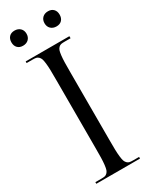

<svg xmlns="http://www.w3.org/2000/svg" viewBox="-195 -775 634 814"><g transform="rotate(-30 122.0 -368.0)"><path d="M3 0ZM39 -736Q55.8 -736 66.4 -726Q77 -716 77 -699Q77 -682.5 66.6 -672.2Q56.2 -662 39 -662Q22.5 -662 12.8 -671.9Q3 -681.8 3 -699Q3 -715.8 12.5 -725.9Q22 -736 39 -736ZM203 -736Q219.5 -736 229.2 -726.1Q239 -716.2 239 -699Q239 -682.2 229.5 -672.1Q220 -662 203 -662Q186.2 -662 175.6 -672Q165 -682 165 -699Q165 -715.5 175.4 -725.8Q185.8 -736 203 -736ZM15 0V-8H44Q54.8 -8 61.1 -9.2Q67.5 -10.5 72.9 -15.8Q78.2 -21 80.9 -28.4Q83.5 -35.8 85.4 -51.5Q87.2 -67.2 87.6 -85.8Q88 -104.2 88 -135V-466Q88 -496.5 87.6 -514.6Q87.2 -532.8 85.4 -548.2Q83.5 -563.8 80.9 -571Q78.2 -578.2 72.9 -583.4Q67.5 -588.5 61.1 -589.8Q54.8 -591 44 -591H15V-599H229V-589H200Q189.2 -589 182.9 -587.8Q176.5 -586.5 171.1 -581.4Q165.8 -576.2 163.1 -569Q160.5 -561.8 158.6 -546.2Q156.8 -530.8 156.4 -512.6Q156 -494.5 156 -464V-135Q156 -104.2 156.4 -85.8Q156.8 -67.2 158.6 -51.5Q160.5 -35.8 163.1 -28.4Q165.8 -21 171.1 -15.8Q176.5 -10.5 182.9 -9.2Q189.2 -8 200 -8H229V0Z"/></g></svg>

Font: FogtwoNo5
Style: Regular
Weight: 400
Designer: gluk (gluksza@wp.pl)
Foundry: gluk (gluksza@wp.pl)
Version: Version 0.87